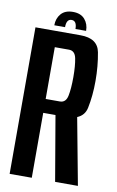

<svg xmlns="http://www.w3.org/2000/svg" viewBox="-88 -822 532 871"><g transform="rotate(10 178.5 -387.0)"><path d="M20.5 0V-675H228Q307.5 -675 319.2 -613Q331 -551 331 -482.5Q331 -415 319 -357Q311.5 -321 277.5 -307L335 0H230L179 -299H122.5V0ZM122.5 -363H188Q215.5 -363 222.2 -396Q229 -429 229 -482Q229 -534.5 222.2 -568Q215.5 -601.5 188 -601.5H122.5ZM176.5 -773.5Q212.5 -773.5 231 -752Q249.5 -730.5 249.5 -699H200.5Q200.5 -736.5 176.5 -736.5Q152.5 -736.5 152.5 -699H103Q103 -730.5 121.5 -752Q140 -773.5 176.5 -773.5Z"/></g></svg>

Font: Anybody Condensed Medium
Style: Regular
Weight: 500
Width: 3
Designer: Tyler Finck
Foundry: Etcetera Type Company
Version: Version 1.010; ttfautohint (v1.8.3) -l 8 -r 50 -G 200 -x 14 